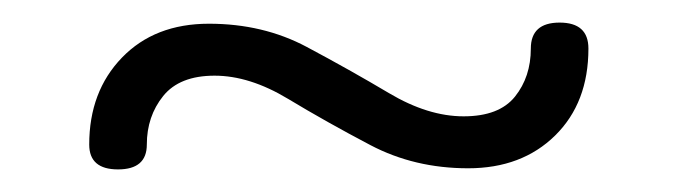

<svg xmlns="http://www.w3.org/2000/svg" viewBox="-20 -310 598 170"><path d="M110 -182Q110 -160 84.5 -160Q59 -160 59 -182Q59 -229 88 -259Q117 -289 165 -289Q213 -289 251.5 -268.5Q290 -248 324.5 -227.5Q359 -207 390.5 -207Q422 -207 436 -224.5Q450 -242 450 -267Q450 -290 475.5 -290Q501 -290 501 -267Q501 -219 471.5 -190Q442 -161 394.5 -161Q347 -161 308 -181.5Q269 -202 235 -222.5Q201 -243 170 -243Q139 -243 124.5 -225Q110 -207 110 -182Z"/></svg>

Font: Flamenco
Style: Regular
Weight: 400
Designer: Luciano Vergara
Foundry: Luciano Vergara
Version: Version 1.003